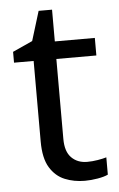

<svg xmlns="http://www.w3.org/2000/svg" viewBox="-50 -695 461 741"><g transform="rotate(-5 180.5 -324.5)"><path d="M264 -62Q284 -62 305 -65.5Q326 -69 339 -73V-6Q325 1 299 5.5Q273 10 249 10Q207 10 171.5 -4.5Q136 -19 114 -55Q92 -91 92 -156V-468H16V-510L93 -545L128 -659H180V-536H335V-468H180V-158Q180 -109 203.5 -85.5Q227 -62 264 -62Z"/></g></svg>

Font: lgurmukhi15
Style: Book
Weight: 400
Designer: Jelle Bosma - Monotype Design Team
Foundry: Monotype Imaging Inc.
Version: Version 2.003